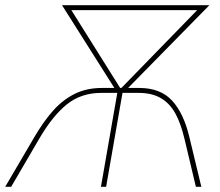

<svg xmlns="http://www.w3.org/2000/svg" viewBox="-61 -720 847 740"><path d="M746 -700 421 -369 388 -368 178 -700ZM404 -378 699 -681H214ZM90 -185 -18 0H-41L71 -191Q108 -254 145 -295Q182 -336 227.5 -358.5Q273 -381 332 -381H476Q557 -381 602 -332.5Q647 -284 669 -191L715 0H694L650 -185Q636 -244 615 -282.5Q594 -321 559.5 -341.5Q525 -362 473 -362H329Q252 -362 197 -318Q142 -274 90 -185ZM392 -367H412L348 0H328Z"/></svg>

Font: Fixel Italic Variable 20240409 Display Thin
Style: Italic
Weight: 100
Italic angle: -10°
Designer: AlfaBravo + MacPaw
Foundry: Kyrylo Tkachov, Marchela Mozhyna, Serhii Makarenko, Maria Weinstein, Zakhar Kryvoshyya
Version: Version 1.211;Glyphs 3.2 (3225)